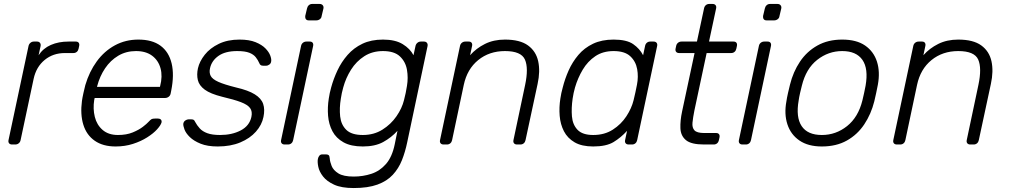

<svg xmlns="http://www.w3.org/2000/svg" viewBox="-20 -730 5100 970"><path d="M41 0Q31 0 26 -6Q21 -12 23 -22L124 -497Q126 -507 133.5 -513.5Q141 -520 151 -520H167Q177 -520 182 -513.5Q187 -507 185 -497L175 -451Q198 -486 237 -503Q276 -520 326 -520H363Q373 -520 377.5 -514Q382 -508 380 -498L377 -484Q375 -474 368 -468Q361 -462 351 -462H308Q248 -462 205.5 -427Q163 -392 150 -332L84 -22Q82 -12 74.5 -6Q67 0 57 0Z M564 10Q500 10 458.5 -19Q417 -48 401 -100Q385 -152 394 -220Q396 -235 401.5 -260Q407 -285 411 -300Q431 -368 469 -420Q507 -472 560.5 -501Q614 -530 679 -530Q749 -530 791 -499Q833 -468 847 -410Q861 -352 845 -272L842 -257Q840 -247 832 -241Q824 -235 814 -235H458Q458 -235 457.5 -231Q457 -227 456 -225Q449 -180 459 -139.5Q469 -99 498.5 -73.5Q528 -48 576 -48Q619 -48 650.5 -61Q682 -74 702 -89.5Q722 -105 729 -113Q741 -126 746.5 -128.5Q752 -131 763 -131H779Q788 -131 793 -125.5Q798 -120 796 -111Q792 -97 773.5 -76.5Q755 -56 723.5 -36Q692 -16 651.5 -3Q611 10 564 10ZM470 -291H788L789 -295Q802 -345 791 -385Q780 -425 748.5 -448.5Q717 -472 667 -472Q617 -472 577.5 -448.5Q538 -425 511 -385Q484 -345 471 -295Z M1080 10Q1028 10 993.5 -4Q959 -18 939 -37.5Q919 -57 912 -76Q905 -95 906 -105Q908 -116 916.5 -121.5Q925 -127 932 -127H947Q953 -127 957.5 -125Q962 -123 966 -114Q975 -97 989 -81.5Q1003 -66 1027.5 -57Q1052 -48 1092 -48Q1152 -48 1196 -71Q1240 -94 1250 -139Q1256 -167 1243.5 -184Q1231 -201 1197 -214Q1163 -227 1103 -241Q1043 -256 1014.5 -277Q986 -298 979.5 -325.5Q973 -353 980 -385Q988 -420 1014.5 -453.5Q1041 -487 1085.5 -508.5Q1130 -530 1190 -530Q1239 -530 1271 -517Q1303 -504 1321 -485.5Q1339 -467 1345.5 -449Q1352 -431 1350 -420Q1349 -410 1341 -404Q1333 -398 1324 -398H1309Q1301 -398 1296.5 -401.5Q1292 -405 1290 -411Q1283 -427 1272 -441Q1261 -455 1239.5 -463.5Q1218 -472 1178 -472Q1118 -472 1083.5 -447.5Q1049 -423 1041 -385Q1036 -363 1044.5 -346.5Q1053 -330 1083 -316.5Q1113 -303 1173 -288Q1234 -274 1267 -253.5Q1300 -233 1309.5 -205Q1319 -177 1311 -139Q1303 -99 1273 -65Q1243 -31 1194 -10.5Q1145 10 1080 10Z M1418 0Q1408 0 1403 -6Q1398 -12 1400 -22L1501 -498Q1503 -508 1510.5 -514Q1518 -520 1528 -520H1545Q1555 -520 1559.5 -514Q1564 -508 1562 -498L1461 -22Q1459 -12 1452 -6Q1445 0 1435 0ZM1540 -627Q1530 -627 1525.5 -633Q1521 -639 1522 -649L1531 -687Q1533 -697 1540 -703.5Q1547 -710 1557 -710H1595Q1605 -710 1610.5 -703.5Q1616 -697 1614 -687L1605 -649Q1604 -639 1596 -633Q1588 -627 1578 -627Z M1767 220Q1705 220 1668 203Q1631 186 1612 161.5Q1593 137 1588 112.5Q1583 88 1586 73Q1588 63 1593.5 56.5Q1599 50 1608 50H1627Q1635 50 1640 53.5Q1645 57 1646 71Q1647 87 1655.5 108.5Q1664 130 1689.5 146Q1715 162 1767 162Q1814 162 1856.5 148Q1899 134 1930 98.5Q1961 63 1974 0L1988 -69Q1957 -35 1916 -12.5Q1875 10 1813 10Q1753 10 1715.5 -11Q1678 -32 1659.5 -67Q1641 -102 1637.5 -145Q1634 -188 1641 -232Q1643 -247 1646 -260Q1649 -273 1653 -288Q1665 -332 1685 -374.5Q1705 -417 1736 -452.5Q1767 -488 1811 -509Q1855 -530 1915 -530Q1977 -530 2014.5 -507Q2052 -484 2069 -451L2079 -497Q2081 -507 2088.5 -513.5Q2096 -520 2106 -520H2122Q2132 -520 2137 -513.5Q2142 -507 2140 -497L2037 -10Q2027 38 2010.5 79.5Q1994 121 1964.5 153Q1935 185 1887 202.5Q1839 220 1767 220ZM1813 -48Q1869 -48 1912 -75Q1955 -102 1983 -142.5Q2011 -183 2021 -224Q2025 -239 2029.5 -260Q2034 -281 2036 -296Q2043 -337 2036 -377.5Q2029 -418 2000.5 -445Q1972 -472 1915 -472Q1861 -472 1820.5 -446Q1780 -420 1753.5 -378Q1727 -336 1714 -288Q1710 -273 1707 -260Q1704 -247 1702 -232Q1694 -184 1698.5 -142Q1703 -100 1729.5 -74Q1756 -48 1813 -48Z M2221 0Q2211 0 2206 -6Q2201 -12 2203 -22L2304 -498Q2306 -508 2313.5 -514Q2321 -520 2331 -520H2348Q2358 -520 2362.5 -514Q2367 -508 2365 -498L2355 -451Q2386 -486 2430 -508Q2474 -530 2531 -530Q2607 -530 2647.5 -500.5Q2688 -471 2699 -420.5Q2710 -370 2696 -306L2635 -22Q2633 -12 2626 -6Q2619 0 2609 0H2592Q2582 0 2577 -6Q2572 -12 2574 -22L2633 -301Q2651 -386 2632 -429Q2613 -472 2531 -472Q2452 -472 2396 -426.5Q2340 -381 2323 -301L2264 -22Q2262 -12 2255 -6Q2248 0 2238 0Z M2977 10Q2919 10 2883 -11Q2847 -32 2829 -67Q2811 -102 2807.5 -145Q2804 -188 2811 -232Q2813 -247 2816 -260Q2819 -273 2823 -288Q2834 -332 2853 -374.5Q2872 -417 2902 -452.5Q2932 -488 2976 -509Q3020 -530 3080 -530Q3146 -530 3179 -507Q3212 -484 3229 -451L3239 -498Q3241 -508 3248 -514Q3255 -520 3265 -520H3282Q3292 -520 3297 -514Q3302 -508 3300 -498L3199 -22Q3197 -12 3190 -6Q3183 0 3173 0H3156Q3146 0 3141 -6Q3136 -12 3138 -22L3148 -69Q3117 -35 3080 -12.5Q3043 10 2977 10ZM2977 -48Q3034 -48 3076 -75Q3118 -102 3144.5 -142.5Q3171 -183 3181 -224Q3185 -239 3190 -263Q3195 -287 3198 -302Q3206 -342 3199 -381Q3192 -420 3164 -446Q3136 -472 3080 -472Q3026 -472 2987.5 -446Q2949 -420 2924 -378Q2899 -336 2885 -288Q2881 -273 2878 -260Q2875 -247 2873 -232Q2866 -184 2869.5 -142Q2873 -100 2898 -74Q2923 -48 2977 -48Z M3537 0Q3472 0 3445.5 -22Q3419 -44 3417.5 -82Q3416 -120 3426 -167L3489 -462H3411Q3401 -462 3396 -468Q3391 -474 3393 -484L3396 -498Q3398 -508 3405.5 -514Q3413 -520 3423 -520H3501L3537 -688Q3539 -698 3546 -704Q3553 -710 3563 -710H3580Q3590 -710 3595 -704Q3600 -698 3598 -688L3562 -520H3686Q3696 -520 3700.5 -514Q3705 -508 3703 -498L3700 -484Q3698 -474 3691 -468Q3684 -462 3674 -462H3550L3488 -171Q3481 -136 3478.5 -110.5Q3476 -85 3488.5 -71.5Q3501 -58 3538 -58H3598Q3608 -58 3612.5 -52Q3617 -46 3615 -36L3612 -22Q3610 -12 3603 -6Q3596 0 3586 0Z M3731 0Q3721 0 3716 -6Q3711 -12 3713 -22L3814 -498Q3816 -508 3823.5 -514Q3831 -520 3841 -520H3858Q3868 -520 3872.5 -514Q3877 -508 3875 -498L3774 -22Q3772 -12 3765 -6Q3758 0 3748 0ZM3853 -627Q3843 -627 3838.5 -633Q3834 -639 3835 -649L3844 -687Q3846 -697 3853 -703.5Q3860 -710 3870 -710H3908Q3918 -710 3923.5 -703.5Q3929 -697 3927 -687L3918 -649Q3917 -639 3909 -633Q3901 -627 3891 -627Z M4132 10Q4063 10 4019 -20Q3975 -50 3958 -102Q3941 -154 3953 -218Q3955 -233 3961 -260Q3967 -287 3971 -302Q3987 -367 4021.5 -418.5Q4056 -470 4109.5 -500Q4163 -530 4235 -530Q4307 -530 4350.5 -500Q4394 -470 4410.5 -418.5Q4427 -367 4415 -302Q4412 -287 4406.5 -260Q4401 -233 4397 -218Q4381 -154 4346.5 -102Q4312 -50 4258.5 -20Q4205 10 4132 10ZM4132 -48Q4203 -48 4259.5 -93Q4316 -138 4337 -223Q4341 -238 4345.5 -260Q4350 -282 4353 -297Q4368 -383 4337 -427.5Q4306 -472 4235 -472Q4165 -472 4108.5 -427.5Q4052 -383 4031 -297Q4027 -282 4022 -260Q4017 -238 4015 -223Q4000 -138 4030 -93Q4060 -48 4132 -48Z M4511 0Q4501 0 4496 -6Q4491 -12 4493 -22L4594 -498Q4596 -508 4603.5 -514Q4611 -520 4621 -520H4638Q4648 -520 4652.5 -514Q4657 -508 4655 -498L4645 -451Q4676 -486 4720 -508Q4764 -530 4821 -530Q4897 -530 4937.5 -500.5Q4978 -471 4989 -420.5Q5000 -370 4986 -306L4925 -22Q4923 -12 4916 -6Q4909 0 4899 0H4882Q4872 0 4867 -6Q4862 -12 4864 -22L4923 -301Q4941 -386 4922 -429Q4903 -472 4821 -472Q4742 -472 4686 -426.5Q4630 -381 4613 -301L4554 -22Q4552 -12 4545 -6Q4538 0 4528 0Z"/></svg>

Font: Rubik Light Light
Style: Italic
Weight: 300
Italic angle: -12°
Version: Version 2.104